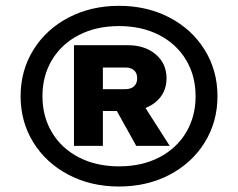

<svg xmlns="http://www.w3.org/2000/svg" viewBox="-20 -787 834 673"><path d="M52.2 -449.9Q52.2 -539.8 97 -612.1Q141.7 -684.4 220.4 -725.5Q299.1 -766.6 397.2 -766.6Q495.4 -766.6 574.1 -725.5Q652.8 -684.4 697.5 -612.1Q742.3 -539.8 742.3 -449.9Q742.3 -359.7 697.5 -287.6Q652.8 -215.5 574.1 -174.3Q495.4 -133.2 397.2 -133.2Q299.1 -133.2 220.4 -174.3Q141.7 -215.5 97 -287.6Q52.2 -359.7 52.2 -449.9ZM665.6 -449.9Q665.6 -521.2 632.1 -577.1Q598.6 -632.9 537.7 -664.3Q476.7 -695.6 397.2 -695.6Q317.7 -695.6 256.8 -664.3Q195.8 -632.9 162.3 -577.1Q128.8 -521.2 128.8 -449.9Q128.8 -378.6 162.3 -322.6Q195.8 -266.6 256.8 -235.2Q317.7 -203.9 397.2 -203.9Q477.1 -203.9 537.9 -235.2Q598.6 -266.6 632.1 -322.4Q665.6 -378.3 665.6 -449.9ZM340.6 -628.6V-275.6H239.3V-628.6ZM315.1 -397.9V-474.4H419Q438.8 -474.4 449.8 -484.5Q460.8 -494.6 460.8 -512.7Q460.8 -530.9 449.8 -540.6Q438.8 -550.4 419 -550.4H315.1V-628.6H427.6Q488.1 -628.6 525.9 -596.4Q563.7 -564.3 563.7 -512.7Q563.7 -461.1 525.9 -429.5Q488.1 -397.9 427.6 -397.9ZM469.5 -440.6 574.9 -275.6H457.6L365.8 -440.6Z"/></svg>

Font: Unbounded Variable
Style: Regular
Weight: 400
Designer: Luke Prowse, Jean-Baptiste Morizot, Fátima Lázaro, Florian Runge
Foundry: NaN
Version: Version 1.600;FEAKit 1.0